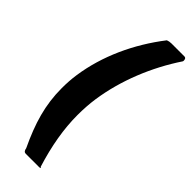

<svg xmlns="http://www.w3.org/2000/svg" viewBox="-294 -769 962 962"><g transform="rotate(45 186.5 -288.5)"><path d="M238 165C243 165 246 164 246 162C246 161 245 159 242 158C207 46 189 -58 189 -155C189 -199 192 -239 197 -274C220 -431 284 -587 372 -719C373 -721 373 -723 373 -725C373 -732 371 -742 360 -742H268C258 -742 249 -740 241 -737C138 -604 68 -451 45 -295C40 -262 38 -229 38 -195C38 -76 68 23 125 144C127 158 133 165 142 165Z"/></g></svg>

Font: Libre Franklin ExtraBold
Style: Italic
Weight: 800
Italic angle: -8°
Designer: Pablo Impallari, Rodrigo Fuenzalida
Foundry: Impallari Type
Version: Version 1.002; ttfautohint (v1.5)